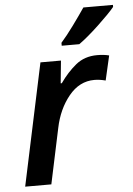

<svg xmlns="http://www.w3.org/2000/svg" viewBox="-54 -807 587 848"><g transform="rotate(-5 239.5 -383.0)"><path d="M23 0H139L191 -245Q208 -328 255 -385.5Q302 -443 368 -443Q392 -443 418 -436L443 -545Q420 -551 390 -551Q334 -551 295 -519Q256 -487 224 -441H219L229 -541H138ZM238 -606H316Q354 -633 405.5 -681.5Q457 -730 479 -757V-766H348Q325 -732 294 -689.5Q263 -647 238 -619Z"/></g></svg>

Font: Noto Sans UI Medium
Style: Italic
Weight: 500
Italic angle: -12°
Designer: Monotype Design Team
Foundry: Monotype Imaging Inc.
Version: Version 1.901